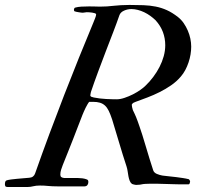

<svg xmlns="http://www.w3.org/2000/svg" viewBox="-73 -745 812 773"><path d="M293 -374.5Q292 -369.1 291.3 -365.7Q290.5 -362.3 290.5 -360.4Q291.5 -356.9 294.4 -355.5Q297.4 -354 304.7 -352.5Q315.9 -350.1 328.9 -348.6Q341.8 -347.2 354.5 -346.4Q367.2 -345.7 378.4 -345.5Q389.6 -345.2 397 -345.2Q411.1 -345.2 428.5 -351.1Q445.8 -356.9 462.2 -365.2Q478.5 -373.5 491.7 -382.8Q504.9 -392.1 511.7 -398.9Q529.3 -415.5 543.9 -435.1Q558.6 -454.6 569.3 -475.6Q580.1 -496.6 586.2 -518.8Q592.3 -541 592.3 -563Q592.3 -590.8 582.8 -616.2Q573.2 -641.6 553.2 -663.6Q543.5 -672.9 532 -681.2Q520.5 -689.5 507.8 -695.6Q495.1 -701.7 481.9 -705.1Q468.8 -708.5 456.1 -708.5Q440.4 -708.5 426.3 -702.1Q412.1 -695.8 407.7 -683.6Q397.5 -653.8 383.1 -616.5Q368.7 -579.1 353 -538.3Q337.4 -497.6 321.8 -455.6Q306.2 -413.6 293 -374.5ZM68.4 -46.9Q96.2 -126 125.7 -205.3Q155.3 -284.7 185.3 -362.1Q215.3 -439.5 244.9 -512.7Q274.4 -585.9 302.2 -652.3Q306.2 -662.6 310.1 -672.1Q314 -681.6 314 -687Q314 -689.9 309.1 -691.7Q304.2 -693.4 297.6 -694.3Q291 -695.3 284.7 -695.6Q278.3 -695.8 275.9 -695.8Q272 -695.8 268.3 -694.8Q264.6 -693.8 260.3 -693.8Q257.8 -693.8 253.7 -694.3Q249.5 -694.8 244.6 -695.6Q239.7 -696.3 235.1 -697.3Q230.5 -698.2 228 -699.2Q226.1 -699.7 225.3 -701.9Q224.6 -704.1 224.6 -706.5Q224.6 -708.5 226.1 -711.4Q227.5 -714.4 231.4 -714.8Q239.7 -717.3 254.6 -718.3Q269.5 -719.2 286.1 -719.2Q298.8 -719.2 311.5 -718.8Q324.2 -718.3 328.6 -718.3Q344.2 -718.3 357.7 -719.2Q371.1 -720.2 384.8 -721.7Q398.4 -723.1 413.8 -724.1Q429.2 -725.1 448.2 -725.1Q479 -725.1 504.9 -724.1Q530.8 -723.1 554 -718.5Q577.1 -713.9 598.9 -704.1Q620.6 -694.3 643.6 -676.3Q656.7 -666 666.5 -651.9Q676.3 -637.7 683.1 -621.8Q689.9 -606 693.4 -589.4Q696.8 -572.8 696.8 -557.1Q696.8 -542 694.1 -525.6Q691.4 -509.3 686 -493.4Q680.7 -477.5 672.9 -462.9Q665 -448.2 654.8 -436.5Q637.7 -416.5 615.7 -401.4Q593.8 -386.2 569.8 -374.3Q545.9 -362.3 521 -352.8Q496.1 -343.3 473.1 -335Q468.3 -333.5 464.1 -331.1Q460 -328.6 457.5 -323.7Q457.5 -320.8 458.7 -314Q460 -307.1 461.9 -301.8Q466.3 -292.5 469.5 -285.9Q472.7 -279.3 475.3 -272.5Q478 -265.6 481.2 -257.1Q484.4 -248.5 488.8 -235.4Q493.2 -223.6 500 -201.7Q506.8 -179.7 514.2 -155Q521.5 -130.4 528.6 -107.2Q535.6 -84 540.5 -69.8Q541.5 -65.4 543.9 -59.1Q546.4 -52.7 549.8 -50.3Q552.7 -47.4 558.3 -44.9Q564 -42.5 569.8 -40.8Q575.7 -39.1 580.3 -38.3Q585 -37.6 585.9 -37.6Q596.7 -36.1 609.6 -34.9Q622.6 -33.7 636 -32Q649.4 -30.3 662.6 -28.3Q675.8 -26.4 687.5 -23.4Q688.5 -22.5 690.4 -19.5Q692.4 -16.6 692.4 -14.6Q692.4 -12.2 690.9 -7.3Q689.5 -2.9 686 -2.9H647Q639.2 -2.9 626 -3.4Q612.8 -3.9 599.1 -4.2Q585.4 -4.4 573.2 -4.9Q561 -5.4 555.7 -5.4Q547.9 -5.4 539.6 -5.4Q531.2 -5.4 523.9 -5.1Q516.6 -4.9 511 -4.6Q505.4 -4.4 503.4 -3.9Q498 -2.4 490.5 -1.5Q482.9 -0.5 474.6 -0.5Q472.7 -0.5 466.3 -2Q460 -3.4 458.5 -4.4Q452.1 -9.3 449 -17.6Q445.8 -25.9 444.1 -35.4Q442.4 -44.9 440.9 -55.2Q439.5 -65.4 436.5 -74.7Q420.9 -122.1 407 -169.4Q393.1 -216.8 378.4 -264.2Q371.6 -284.7 365 -298.3Q358.4 -312 349.6 -320.1Q340.8 -328.1 329.3 -331.5Q317.9 -335 301.3 -335H286.1Q282.7 -331.1 279.1 -324.7Q275.4 -318.4 271.7 -311Q268.1 -303.7 264.9 -296.4Q261.7 -289.1 259.3 -283.2Q249 -256.8 240 -233.4Q231 -210 221.7 -186Q212.4 -162.1 202.1 -136.5Q191.9 -110.8 179.7 -80.6Q175.8 -70.8 172.9 -61.3Q169.9 -51.8 169.9 -42Q169.9 -35.2 173.6 -32.2Q177.2 -29.3 185.5 -28.3H240.7Q249.5 -28.3 258.3 -27.1Q267.1 -25.9 272.9 -23.9Q279.8 -22 281.2 -19.3Q282.7 -16.6 282.7 -12.2Q282.7 -5.4 279.1 -0.2Q275.4 4.9 267.6 5.4H161.1Q147.9 5.4 138.4 4.9Q128.9 4.4 120.8 3.7Q112.8 2.9 105 2.4Q97.2 2 87.9 2Q71.8 2 60.8 4.9Q49.8 7.8 38.6 7.8H-43Q-49.8 7.8 -51.5 4.4Q-53.2 1 -53.2 -2.9Q-53.2 -8.8 -51.8 -13.2Q-50.3 -17.6 -45.9 -19Q-39.1 -21 -28.1 -22.5Q-17.1 -23.9 -4.4 -25.1Q8.3 -26.4 21 -27.3Q33.7 -28.3 44.4 -29.3Q53.7 -29.8 59.8 -34.4Q65.9 -39.1 68.4 -46.9Z"/></svg>

Font: IM FELL French Canon
Style: Italic
Weight: 400
Italic angle: -17°
Designer: Igino Marini
Foundry: Igino Marini
Version: 3.00